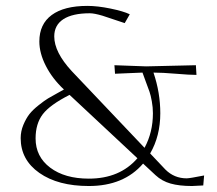

<svg xmlns="http://www.w3.org/2000/svg" viewBox="-20 -620 733 648"><path d="M498 -375Q521 -307.1 521 -237.8Q521 -161.1 486.8 -102.1L538.1 -47.9Q567.9 -18.1 609.9 -18.1Q620.1 -18.1 668.9 -27.8L666 5.9Q635.7 7.8 627.9 7.8Q585 7.8 555.7 -0.5Q526.4 -8.8 504.9 -28.8L462.9 -67.9Q397.9 7.8 279.8 7.8Q175.8 7.8 112.8 -36.4Q49.8 -80.6 49.8 -153.8Q49.8 -176.8 58.8 -198.5Q67.9 -220.2 79.3 -234.9Q90.8 -249.5 110.6 -265.1Q130.4 -280.8 142.1 -287.8Q153.8 -294.9 173.8 -305.7Q193.8 -316.4 195.8 -317.9Q156.7 -354.5 134.8 -397.5Q112.8 -440.4 112.8 -480Q112.8 -538.6 154.5 -569.3Q196.3 -600.1 274.9 -600.1Q309.1 -600.1 353 -591.1Q397 -582 418 -571.8L400.9 -542L326.2 -566.9Q298.3 -575.2 283.2 -575.2Q224.6 -575.2 193.8 -555.2Q163.1 -535.2 163.1 -497.1Q163.1 -443.8 222.2 -379.9L467.8 -121.1Q496.1 -173.3 496.1 -237.8Q496.1 -257.8 492.4 -278.1Q488.8 -298.3 484.6 -310.3Q480.5 -322.3 472.2 -344Q463.9 -365.7 460.9 -375Q449.7 -375 412.6 -373Q375.5 -371.1 368.2 -371.1L366.2 -399.9L473.1 -396L641.1 -399.9L643.1 -367.2Q620.1 -367.2 574 -371.1Q527.8 -375 498 -375ZM443.8 -85.9 214.8 -299.8Q148.4 -266.1 124.3 -234.4Q100.1 -202.6 100.1 -152.8Q100.1 -91.3 149.4 -54.2Q198.7 -17.1 279.8 -17.1Q384.3 -17.1 443.8 -85.9Z"/></svg>

Font: Resagokr
Style: Light
Weight: 300
Designer: gluk
Foundry: gluk
Version: Version 0.95